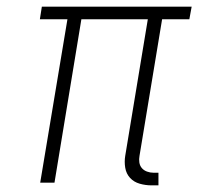

<svg xmlns="http://www.w3.org/2000/svg" viewBox="-20 -550 640 578"><path d="M436 8Q418 8 400.5 3Q383 -2 371.5 -14.5Q360 -27 357 -45Q354 -63 357 -81L425 -492H225L144 0H101L183 -492H100L106 -530H557L550 -492H468L400 -81Q398 -71 399.5 -61Q401 -51 407 -44Q413 -37 422.5 -33.5Q432 -30 442 -30H457V8Z"/></svg>

Font: Iosevka Slab XLtEx
Style: Italic
Weight: 200
Width: 7
Italic angle: -9°
Monospace: yes
Designer: Belleve Invis
Foundry: Belleve Invis
Version: Version 11.1.0; ttfautohint (v1.8.3)